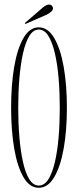

<svg xmlns="http://www.w3.org/2000/svg" viewBox="-20 -834 351 864"><path d="M154.5 11Q113.5 11 85.8 -36.5Q58 -84 44 -165.2Q30 -246.5 30 -349Q30 -452 44 -533.8Q58 -615.5 85.8 -663.2Q113.5 -711 154.5 -711Q195.5 -711 223.8 -663.2Q252 -615.5 266.5 -533.8Q281 -452 281 -349Q281 -246.5 266.5 -165.2Q252 -84 223.8 -36.5Q195.5 11 154.5 11ZM154.5 1Q180 1 197.8 -27.2Q215.5 -55.5 227 -104.8Q238.5 -154 243.8 -217Q249 -280 249 -349Q249 -418 243.8 -481.2Q238.5 -544.5 227 -594Q215.5 -643.5 197.8 -672.2Q180 -701 154.5 -701Q129.5 -701 112 -672.2Q94.5 -643.5 83.5 -594Q72.5 -544.5 67.2 -481.2Q62 -418 62 -349Q62 -280 67.2 -217Q72.5 -154 83.5 -104.8Q94.5 -55.5 112 -27.2Q129.5 1 154.5 1ZM94 -726 92 -730.5 172 -799.5Q179 -805.5 186.8 -809.5Q194.5 -813.5 201.5 -813.5Q211.5 -813.5 216.5 -804Q218.5 -800.5 218.5 -797Q218.5 -787.5 207.8 -779.2Q197 -771 185.5 -766Z"/></svg>

Font: Imbue 100pt Thin
Style: Regular
Weight: 100
Designer: Tyler Finck
Foundry: Etcetera Type Company
Version: Version 1.102; ttfautohint (v1.8.3)